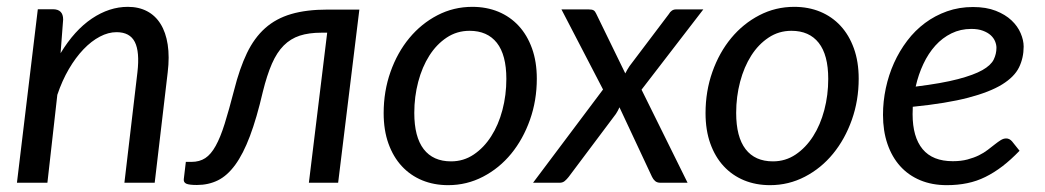

<svg xmlns="http://www.w3.org/2000/svg" viewBox="-20 -534 3052 561"><path d="M157 -378.5Q197.5 -445.5 248.5 -479.8Q299.5 -514 353.5 -514Q385.5 -514 409.8 -501.2Q434 -488.5 449.2 -464Q464.5 -439.5 470 -403.8Q475.5 -368 470 -322.5L432 0H343.5L381.5 -322.5Q388.5 -382.5 374 -411.2Q359.5 -440 320.5 -440Q296.5 -440 271.8 -427Q247 -414 224 -390Q201 -366 181.2 -332.2Q161.5 -298.5 147.5 -257L118.5 0H29.5L90.5 -507H134.5Q164.5 -507 164.5 -477Z M664 -270.5Q680 -334 701.5 -378.8Q723 -423.5 754.8 -451.8Q786.5 -480 831 -493Q875.5 -506 937 -506H1030L968 0H882.5L936 -438.5H919.5Q882.5 -438.5 855.8 -429.8Q829 -421 809 -401Q789 -381 774.5 -347.8Q760 -314.5 748 -266Q730 -188.5 710.2 -136.2Q690.5 -84 667.2 -52.2Q644 -20.5 616.5 -7Q589 6.5 555.5 6.5Q533 6.5 524.5 2.8Q516 -1 517 -10.5L523 -61H539.5Q563 -61 579.8 -72Q596.5 -83 610.2 -107.8Q624 -132.5 636.5 -172.5Q649 -212.5 664 -270.5Z M1298 -62.5Q1334.5 -62.5 1364.2 -82.5Q1394 -102.5 1415.2 -135.8Q1436.5 -169 1448 -212.5Q1459.5 -256 1459.5 -303.5Q1459.5 -373.5 1431.8 -408.8Q1404 -444 1352 -444Q1315 -444 1285.2 -424.2Q1255.5 -404.5 1234.5 -371.5Q1213.5 -338.5 1202 -295Q1190.5 -251.5 1190.5 -204Q1190.5 -134 1218 -98.2Q1245.5 -62.5 1298 -62.5ZM1289.5 7Q1248 7 1213.5 -7.2Q1179 -21.5 1154 -48.5Q1129 -75.5 1115 -114.5Q1101 -153.5 1101 -203.5Q1101 -267.5 1121 -324Q1141 -380.5 1176 -422.8Q1211 -465 1258.2 -489.5Q1305.5 -514 1360 -514Q1401.5 -514 1436 -499.8Q1470.5 -485.5 1495.5 -458.5Q1520.5 -431.5 1534.5 -392.5Q1548.5 -353.5 1548.5 -304Q1548.5 -240.5 1528.5 -184Q1508.5 -127.5 1473.8 -85Q1439 -42.5 1391.5 -17.8Q1344 7 1289.5 7Z M1854.5 -272 1989 0H1910Q1900 0 1894.2 -5Q1888.5 -10 1885 -17.5L1790 -220.5Q1785.5 -210 1779.5 -201L1641.5 -17Q1636 -10 1630 -5Q1624 0 1615 0H1537.5L1742 -272.5L1620.5 -506.5H1700Q1710 -506.5 1714.5 -503.8Q1719 -501 1722 -494L1807 -319.5Q1812.5 -330.5 1819.5 -341L1934 -492.5Q1942 -506.5 1955 -506.5H2035Z M2238.5 -62.5Q2275 -62.5 2304.8 -82.5Q2334.5 -102.5 2355.8 -135.8Q2377 -169 2388.5 -212.5Q2400 -256 2400 -303.5Q2400 -373.5 2372.2 -408.8Q2344.5 -444 2292.5 -444Q2255.5 -444 2225.8 -424.2Q2196 -404.5 2175 -371.5Q2154 -338.5 2142.5 -295Q2131 -251.5 2131 -204Q2131 -134 2158.5 -98.2Q2186 -62.5 2238.5 -62.5ZM2230 7Q2188.5 7 2154 -7.2Q2119.5 -21.5 2094.5 -48.5Q2069.5 -75.5 2055.5 -114.5Q2041.5 -153.5 2041.5 -203.5Q2041.5 -267.5 2061.5 -324Q2081.5 -380.5 2116.5 -422.8Q2151.5 -465 2198.8 -489.5Q2246 -514 2300.5 -514Q2342 -514 2376.5 -499.8Q2411 -485.5 2436 -458.5Q2461 -431.5 2475 -392.5Q2489 -353.5 2489 -304Q2489 -240.5 2469 -184Q2449 -127.5 2414.2 -85Q2379.5 -42.5 2332 -17.8Q2284.5 7 2230 7Z M2818 -449.5Q2786.5 -449.5 2760 -436.5Q2733.5 -423.5 2713 -400.8Q2692.5 -378 2678 -347.2Q2663.5 -316.5 2655.5 -281Q2732.5 -290.5 2779 -302.8Q2825.5 -315 2850.5 -329.2Q2875.5 -343.5 2883.5 -360Q2891.5 -376.5 2891.5 -394.5Q2891.5 -403.5 2887.5 -413.2Q2883.5 -423 2874.8 -431Q2866 -439 2852 -444.2Q2838 -449.5 2818 -449.5ZM2959 -93.5Q2933.5 -67 2909 -48.2Q2884.5 -29.5 2859.2 -17Q2834 -4.5 2806.2 1.2Q2778.5 7 2746.5 7Q2703 7 2668.5 -7.5Q2634 -22 2610 -48.8Q2586 -75.5 2573 -113.5Q2560 -151.5 2560 -198.5Q2560 -237.5 2568.2 -276.2Q2576.5 -315 2592.2 -350Q2608 -385 2630.8 -415Q2653.5 -445 2682.8 -466.8Q2712 -488.5 2747.2 -501Q2782.5 -513.5 2823 -513.5Q2861.5 -513.5 2889.5 -502.5Q2917.5 -491.5 2935.5 -474.5Q2953.5 -457.5 2962.2 -437Q2971 -416.5 2971 -398Q2971 -365 2957.5 -337.2Q2944 -309.5 2908 -287.2Q2872 -265 2809 -248.5Q2746 -232 2647 -222Q2647 -216.5 2646.8 -211.2Q2646.5 -206 2646.5 -200.5Q2646.5 -133.5 2675.8 -98.2Q2705 -63 2764 -63Q2788 -63 2806.8 -68Q2825.5 -73 2840.2 -80.2Q2855 -87.5 2866.2 -96.2Q2877.5 -105 2886.8 -112.2Q2896 -119.5 2904 -124.5Q2912 -129.5 2920 -129.5Q2929.5 -129.5 2937 -121Z"/></svg>

Font: Lato 2
Style: Italic
Weight: 400
Italic angle: -7°
Designer: Lukasz Dziedzic with Adam Twardoch and Botio Nikoltchev
Foundry: tyPoland Lukasz Dziedzic
Version: Version 2.015; 2015-08-06; http://www.latofonts.com/